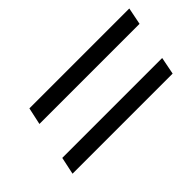

<svg xmlns="http://www.w3.org/2000/svg" viewBox="-35 -621 636 636"><g transform="rotate(-45 283.0 -303.0)"><path d="M98 -430H566L554 -370H85ZM59 -237H527L515 -176H46Z"/></g></svg>

Font: Taviraj Medium
Style: Italic
Weight: 500
Italic angle: -12°
Designer: Katatrad Team
Foundry: CadsonDemak
Version: Version 1.001